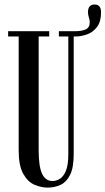

<svg xmlns="http://www.w3.org/2000/svg" viewBox="-20 -842 480 874"><path d="M196.5 12Q167.5 12 137 -1Q106.5 -14 85.8 -50.8Q65 -87.5 65 -158.5V-676H17V-700H204V-676H156V-157.5Q156 -84.5 171.5 -51.2Q187 -18 219 -18Q236 -18 252.5 -28Q269 -38 280 -64.5Q291 -91 291 -141V-676H248V-700H324Q351 -700 369.8 -708Q388.5 -716 388.5 -741Q388.5 -751 384.5 -762.8Q380.5 -774.5 380.5 -786Q380.5 -821.5 410.5 -821.5Q440 -821.5 440 -786Q440 -743 421.5 -719Q403 -695 376.2 -685.5Q349.5 -676 324 -676H315.5V-141Q315.5 -80 299.5 -47Q283.5 -14 256.5 -1Q229.5 12 196.5 12Z"/></svg>

Font: Imbue 50pt Medium
Style: Regular
Weight: 500
Designer: Tyler Finck
Foundry: Etcetera Type Company
Version: Version 1.102; ttfautohint (v1.8.3)